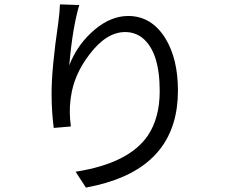

<svg xmlns="http://www.w3.org/2000/svg" viewBox="-20 -809 1040 874"><path d="M252.9 -789.1 340.8 -786.1Q310.5 -683.6 295.9 -518.6Q294.9 -513.7 294.9 -510.7Q333 -609.4 413.1 -675.8Q486.3 -736.3 563.5 -736.3Q670.9 -736.3 734.4 -631.8Q790 -539.1 790 -396.5Q790 -72.3 461.9 23.4Q418.9 36.1 371.1 44.9L324.2 -27.3Q567.4 -65.4 653.3 -192.4Q707 -272.5 707 -394.5Q707 -573.2 627.9 -636.7Q593.8 -663.1 549.8 -663.1Q463.9 -663.1 386.7 -560.5Q316.4 -468.8 302.7 -367.2Q301.8 -359.4 300.8 -353.5Q293.9 -296.9 302.7 -233.4L224.6 -226.6Q214.8 -301.8 214.8 -383.8Q214.8 -498 245.1 -704.1Q252 -755.9 252.9 -789.1Z"/></svg>

Font: Taipei Sans TC Beta
Style: Regular
Weight: 400
Designer: JT Foundry
Foundry: JT Foundry
Version: Version 1.000